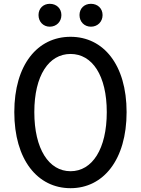

<svg xmlns="http://www.w3.org/2000/svg" viewBox="-20 -973 740 1007"><path d="M182 -894C182 -859 207 -833 241 -833C276 -833 302 -859 302 -894C302 -929 276 -953 241 -953C207 -953 182 -929 182 -894ZM397 -894C397 -859 422 -833 457 -833C492 -833 518 -859 518 -894C518 -929 492 -953 457 -953C422 -953 397 -929 397 -894ZM55 -385C55 -135 177 14 350 14C522 14 644 -135 644 -385C644 -634 522 -780 350 -780C177 -780 55 -634 55 -385ZM540 -385C540 -192 464 -75 350 -75C236 -75 160 -192 160 -385C160 -577 236 -690 350 -690C464 -690 540 -577 540 -385Z"/></svg>

Font: Kawkab Mono Light
Style: Bold
Weight: 400
Monospace: yes
Designer: Abdullah Arif
Foundry: Abdullah Arif
Version: Version 1.000;PS 000.500;hotconv 1.0.88;makeotf.lib2.5.64775